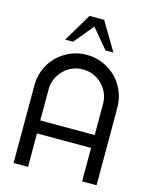

<svg xmlns="http://www.w3.org/2000/svg" viewBox="-135 -1017 873 1104"><g transform="rotate(15 302.0 -465.0)"><path d="M140 -276V-463C140 -507 159 -546 188 -576C218 -606 257 -623 302 -623C347 -623 387 -606 416 -576C446 -546 464 -507 464 -463V-276ZM477 -638C432 -682 370 -710 302 -710C234 -710 172 -682 127 -638C82 -593 55 -531 55 -463V0H141V-199H463V0H549V-463C549 -531 521 -593 477 -638ZM445 -762 345 -930H258L158 -762H205L301 -878L398 -762Z"/></g></svg>

Font: Radis Sans
Style: Regular
Weight: 400
Designer: Gaël Goy
Foundry: Gaël Goy
Version: 1.0